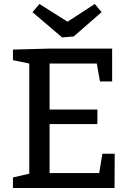

<svg xmlns="http://www.w3.org/2000/svg" viewBox="-20 -944 657 964"><path d="M478 -75 494 -172H556L555 0H45V-53L127 -72V-625L45 -642V-695L227 -700H543V-535H482L466 -625H229V-394H469V-321H229V-75ZM319 -835 456 -924 490 -883 350 -761 292 -756 143 -883 178 -924Z"/></svg>

Font: Bitter Pro Medium
Style: Regular
Weight: 500
Designer: Sol Matas, and Bitter project Authors
Foundry: Sol Matas
Version: Version 1.010